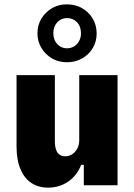

<svg xmlns="http://www.w3.org/2000/svg" viewBox="-20 -851 616 882"><path d="M200 11Q158 11 125.5 -9.5Q93 -30 74.5 -73Q56 -116 56 -178V-506H232V-204Q232 -178 238 -162Q244 -146 255 -139.5Q266 -133 280 -133Q298 -133 312.5 -143Q327 -153 335.5 -169.5Q344 -186 344 -206V-506H520V0H365V-94H353Q334 -45 293.5 -17Q253 11 200 11ZM288 -565Q249 -565 219 -582.5Q189 -600 170.5 -630.5Q152 -661 152 -698Q152 -736 170.5 -766Q189 -796 219 -813.5Q249 -831 287 -831Q326 -831 357 -813.5Q388 -796 406 -765.5Q424 -735 424 -697Q424 -660 406 -630Q388 -600 357 -582.5Q326 -565 288 -565ZM288 -629Q315 -629 333.5 -648.5Q352 -668 352 -698Q352 -730 333.5 -749Q315 -768 288 -768Q261 -768 243 -748.5Q225 -729 225 -699Q225 -668 243 -648.5Q261 -629 288 -629Z"/></svg>

Font: Nunito Sans 7pt Condensed Black
Style: Regular
Weight: 900
Width: 3
Designer: Vernon Adams
Foundry: Vernon Adams
Version: Version 3.101;gftools[0.9.27]